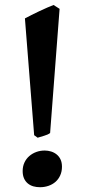

<svg xmlns="http://www.w3.org/2000/svg" viewBox="-20 -743 349 782"><path d="M232.4 -64Q232.4 -44.4 225.3 -28.8Q218.3 -13.2 206.1 -2.4Q193.8 8.3 177.5 13.9Q161.1 19.5 143.1 19.5Q128.4 19.5 115.7 15.9Q103 12.2 93.3 4.2Q83.5 -3.9 77.9 -16.4Q72.3 -28.8 72.3 -46.4Q72.3 -65.4 79.6 -81.1Q86.9 -96.7 99.4 -107.4Q111.8 -118.2 127.9 -124Q144 -129.9 162.1 -129.9Q175.3 -129.9 188 -126Q200.7 -122.1 210.7 -114Q220.7 -106 226.6 -93.5Q232.4 -81.1 232.4 -64ZM184.1 -201.2Q174.8 -194.3 160.2 -190.2Q145.5 -186 133.3 -182.1L119.1 -192.4L81.5 -668Q92.3 -673.8 108.2 -681.9Q124 -689.9 140.9 -697.8Q157.7 -705.6 173.1 -712.4Q188.5 -719.2 198.2 -722.7L222.7 -707Z"/></svg>

Font: Gentium Basic
Style: Bold
Weight: 700
Designer: J. Victor Gaultney and Annie Olsen
Foundry: SIL International
Version: Version 1.100